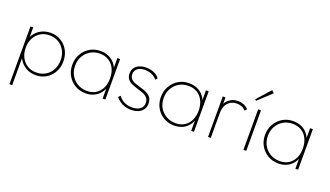

<svg xmlns="http://www.w3.org/2000/svg" viewBox="-78 -1278 3523 2049"><g transform="rotate(20 1683.5 -254.0)"><path d="M309 10Q257 10 213.5 -10Q170 -30 139.5 -66.5Q109 -103 97 -152V-309Q109 -360 140 -396Q171 -432 215 -451Q259 -470 309 -470Q375 -470 426.5 -438.5Q478 -407 508 -352.5Q538 -298 538 -229Q538 -161 508.5 -107Q479 -53 427 -21.5Q375 10 309 10ZM303 -19Q363 -19 408.5 -46Q454 -73 480 -121Q506 -169 506 -230Q506 -292 480 -339.5Q454 -387 409 -414Q364 -441 306 -441Q248 -441 204 -414Q160 -387 135 -339.5Q110 -292 110 -229Q110 -168 134.5 -120.5Q159 -73 202.5 -46Q246 -19 303 -19ZM80 196V-460H111V-348L101 -237L111 -123V196Z M876 10Q808 10 754.5 -21.5Q701 -53 670 -107Q639 -161 639 -229Q639 -297 670 -351.5Q701 -406 754 -438Q807 -470 874 -470Q927 -470 969.5 -450.5Q1012 -431 1040.5 -395Q1069 -359 1080 -309V-152Q1068 -102 1039.5 -65.5Q1011 -29 969.5 -9.5Q928 10 876 10ZM880 -19Q966 -19 1017 -76.5Q1068 -134 1068 -229Q1068 -293 1044.5 -340.5Q1021 -388 978 -414.5Q935 -441 878 -441Q818 -441 771.5 -413.5Q725 -386 698 -338.5Q671 -291 671 -230Q671 -169 698 -121.5Q725 -74 772.5 -46.5Q820 -19 880 -19ZM1067 0V-123L1076 -237L1067 -348V-460H1098V0Z M1390 10Q1353 10 1320.5 -0.5Q1288 -11 1262 -29.5Q1236 -48 1216 -72L1237 -94Q1267 -55 1306 -36.5Q1345 -18 1391 -18Q1448 -18 1482 -42.5Q1516 -67 1516 -110Q1516 -148 1496.5 -170Q1477 -192 1446 -204Q1415 -216 1380.5 -226Q1346 -236 1315 -249.5Q1284 -263 1264.5 -287.5Q1245 -312 1245 -354Q1245 -388 1263 -414Q1281 -440 1314 -455Q1347 -470 1392 -470Q1441 -470 1482 -452.5Q1523 -435 1546 -402L1525 -381Q1505 -409 1469 -425.5Q1433 -442 1389 -442Q1333 -442 1304 -417Q1275 -392 1275 -355Q1275 -320 1294.5 -300Q1314 -280 1345 -269Q1376 -258 1410.5 -248.5Q1445 -239 1476 -224.5Q1507 -210 1526.5 -184.5Q1546 -159 1546 -114Q1546 -57 1503.5 -23.5Q1461 10 1390 10Z M1882 10Q1814 10 1760.5 -21.5Q1707 -53 1676 -107Q1645 -161 1645 -229Q1645 -297 1676 -351.5Q1707 -406 1760 -438Q1813 -470 1880 -470Q1933 -470 1975.5 -450.5Q2018 -431 2046.5 -395Q2075 -359 2086 -309V-152Q2074 -102 2045.5 -65.5Q2017 -29 1975.5 -9.5Q1934 10 1882 10ZM1886 -19Q1972 -19 2023 -76.5Q2074 -134 2074 -229Q2074 -293 2050.5 -340.5Q2027 -388 1984 -414.5Q1941 -441 1884 -441Q1824 -441 1777.5 -413.5Q1731 -386 1704 -338.5Q1677 -291 1677 -230Q1677 -169 1704 -121.5Q1731 -74 1778.5 -46.5Q1826 -19 1886 -19ZM2073 0V-123L2082 -237L2073 -348V-460H2104V0Z M2264 0V-460H2295V0ZM2295 -281 2274 -287Q2274 -375 2320.5 -422.5Q2367 -470 2437 -470Q2471 -470 2500.5 -458Q2530 -446 2555 -420L2534 -397Q2513 -420 2488.5 -430Q2464 -440 2432 -440Q2371 -440 2333 -398.5Q2295 -357 2295 -281Z M2666 0V-460H2698V0ZM2613 -537 2600 -550 2737 -704 2764 -677Z M3065 10Q2997 10 2943.5 -21.5Q2890 -53 2859 -107Q2828 -161 2828 -229Q2828 -297 2859 -351.5Q2890 -406 2943 -438Q2996 -470 3063 -470Q3116 -470 3158.5 -450.5Q3201 -431 3229.5 -395Q3258 -359 3269 -309V-152Q3257 -102 3228.5 -65.5Q3200 -29 3158.5 -9.5Q3117 10 3065 10ZM3069 -19Q3155 -19 3206 -76.5Q3257 -134 3257 -229Q3257 -293 3233.5 -340.5Q3210 -388 3167 -414.5Q3124 -441 3067 -441Q3007 -441 2960.5 -413.5Q2914 -386 2887 -338.5Q2860 -291 2860 -230Q2860 -169 2887 -121.5Q2914 -74 2961.5 -46.5Q3009 -19 3069 -19ZM3256 0V-123L3265 -237L3256 -348V-460H3287V0Z"/></g></svg>

Font: Outfit Thin
Style: Regular
Weight: 100
Designer: Rodrigo Fuenzalida
Foundry: fragTYPE
Version: Version 1.000